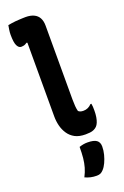

<svg xmlns="http://www.w3.org/2000/svg" viewBox="-190 -815 729 1130"><g transform="rotate(-20 175.0 -249.5)"><path d="M21 -750Q33 -752 45 -754Q57 -756 69 -757Q81 -758 92 -758.5Q103 -759 113 -759.5Q123 -760 132 -760Q163 -760 184 -750Q205 -740 215.5 -720.5Q226 -701 226 -672Q226 -625 226 -579Q226 -533 226 -487.5Q226 -442 226 -395.5Q226 -349 226 -303Q226 -257 226 -210Q226 -186 227.5 -168Q229 -150 233 -135Q239 -130 246 -127.5Q253 -125 265 -125Q280 -125 293 -131Q306 -137 316 -148H322Q324 -138 324.5 -128.5Q325 -119 325 -104Q325 -82 322 -64Q319 -46 313.5 -32.5Q308 -19 300 -11Q292 -3 281 2Q270 7 256.5 8.5Q243 10 229 10Q189 10 163 -4Q137 -18 121 -42Q105 -66 98 -94.5Q91 -123 91 -153Q91 -198 91 -244Q91 -290 91 -336.5Q91 -383 91 -429.5Q91 -476 91 -522.5Q91 -569 91 -614L86 -616Q81 -612 74.5 -609Q68 -606 61 -605Q54 -604 49 -604Q34 -604 24 -623.5Q14 -643 14 -692Q14 -707 16.5 -723Q19 -739 21 -750ZM170 67Q185 62 197 60Q209 58 222 58Q261 58 278.5 70.5Q296 83 296 110Q296 135 289.5 160Q283 185 273 206.5Q263 228 250 242Q241 252 231.5 256.5Q222 261 208 261Q187 261 169.5 257Q152 253 135 245Q149 218 156.5 192Q164 166 167 136Q170 106 170 67Z"/></g></svg>

Font: Recursive Casual
Style: Bold
Weight: 700
Version: Version 1.085